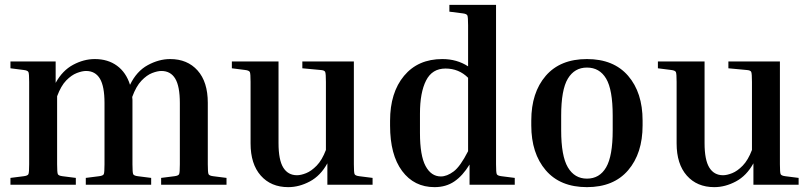

<svg xmlns="http://www.w3.org/2000/svg" viewBox="-20 -760 3322 790"><path d="M602 -28V0H333V-28L388 -35Q404 -37 407 -43.5Q410 -50 410 -84V-336Q410 -405 391 -436.5Q372 -468 334 -468Q318 -468 296 -459.5Q274 -451 252.5 -429Q231 -407 215 -364V-84Q215 -50 218 -43.5Q221 -37 237 -35L292 -28V0H23V-28L78 -35Q94 -37 97 -43.5Q100 -50 100 -84V-423Q100 -457 97 -463.5Q94 -470 78 -472L23 -479V-507H209V-419Q237 -470 281 -493.5Q325 -517 370 -517Q424 -517 461.5 -489.5Q499 -462 515 -411Q542 -467 588 -492Q634 -517 680 -517Q751 -517 793 -470Q835 -423 835 -337V-84Q835 -50 838 -43.5Q841 -37 857 -35L912 -28V0H643V-28L698 -35Q714 -37 717 -43.5Q720 -50 720 -84V-336Q720 -405 701 -436.5Q682 -468 644 -468Q628 -468 606 -459.5Q584 -451 562 -428Q540 -405 524 -361Q525 -356 525 -349.5Q525 -343 525 -337V-84Q525 -50 528 -43.5Q531 -37 547 -35Z M1513 -28V0H1327V-88Q1299 -37 1255 -13.5Q1211 10 1166 10Q1095 10 1053 -37.5Q1011 -85 1011 -170V-423Q1011 -457 1008 -463.5Q1005 -470 989 -472L934 -479V-507H1126V-171Q1126 -102 1145.5 -70.5Q1165 -39 1202 -39Q1218 -39 1239.5 -47.5Q1261 -56 1283 -78.5Q1305 -101 1321 -143V-423Q1321 -457 1318 -464Q1315 -471 1299 -472L1224 -479V-507H1436V-84Q1436 -50 1439 -43.5Q1442 -37 1458 -35Z M2098 -28V0H1912V-83Q1884 -37 1849.5 -13.5Q1815 10 1768 10Q1684 10 1634.5 -56.5Q1585 -123 1585 -243V-263Q1585 -379 1642.5 -448Q1700 -517 1800 -517Q1860 -517 1906 -487V-656Q1906 -690 1903 -696.5Q1900 -703 1884 -705L1829 -712V-740H2021V-84Q2021 -50 2024 -43.5Q2027 -37 2043 -35ZM1708 -213Q1708 -120 1731 -77Q1754 -34 1794 -34Q1819 -34 1846.5 -54.5Q1874 -75 1906 -138V-440Q1868 -478 1813 -478Q1758 -478 1733 -428.5Q1708 -379 1708 -293Z M2624 -264V-244Q2624 -129 2564.5 -59.5Q2505 10 2395 10Q2285 10 2225.5 -59.5Q2166 -129 2166 -244V-264Q2166 -379 2225.5 -448Q2285 -517 2395 -517Q2505 -517 2564.5 -448Q2624 -379 2624 -264ZM2501 -284Q2501 -391 2474 -436.5Q2447 -482 2395 -482Q2344 -482 2316.5 -436.5Q2289 -391 2289 -284V-224Q2289 -118 2316.5 -71.5Q2344 -25 2395 -25Q2447 -25 2474 -71.5Q2501 -118 2501 -224Z M3266 -28V0H3080V-88Q3052 -37 3008 -13.5Q2964 10 2919 10Q2848 10 2806 -37.5Q2764 -85 2764 -170V-423Q2764 -457 2761 -463.5Q2758 -470 2742 -472L2687 -479V-507H2879V-171Q2879 -102 2898.5 -70.5Q2918 -39 2955 -39Q2971 -39 2992.5 -47.5Q3014 -56 3036 -78.5Q3058 -101 3074 -143V-423Q3074 -457 3071 -464Q3068 -471 3052 -472L2977 -479V-507H3189V-84Q3189 -50 3192 -43.5Q3195 -37 3211 -35Z"/></svg>

Font: Inria Serif
Style: Bold
Weight: 700
Designer: Black Foundry Team
Foundry: Black Foundry
Version: Version 1.000; ttfautohint (v1.8.3)